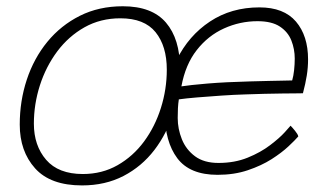

<svg xmlns="http://www.w3.org/2000/svg" viewBox="-20 -558 1017 598"><path d="M235.5 19.5Q137 19.5 89.2 -33.8Q41.5 -87 41.5 -170Q41.5 -243.5 63.5 -310Q85.5 -376.5 127.5 -427.8Q169.5 -479 228.8 -508.8Q288 -538.5 362.5 -538.5Q453.5 -538.5 497 -487.5Q540.5 -436.5 540.5 -345.5Q540.5 -273 520.2 -207.5Q500 -142 460.8 -90.8Q421.5 -39.5 364.8 -10Q308 19.5 235.5 19.5ZM238 -16Q298 -16 346.2 -43.5Q394.5 -71 428.8 -117.5Q463 -164 481.2 -222Q499.5 -280 499.5 -341Q499.5 -414.5 464.5 -457.8Q429.5 -501 355 -501Q293 -501 243.2 -473Q193.5 -445 158.2 -397.8Q123 -350.5 104.2 -292Q85.5 -233.5 85.5 -173Q85.5 -104.5 123.8 -60.2Q162 -16 238 -16ZM909 -133Q899.5 -122 878.5 -102.2Q857.5 -82.5 825.8 -62.2Q794 -42 751.8 -27.8Q709.5 -13.5 657.5 -13.5Q571 -13.5 532.2 -65.2Q493.5 -117 493.5 -204.5Q493.5 -297 530.5 -372Q567.5 -447 634 -491Q700.5 -535 788 -535Q864 -535 901.8 -490.8Q939.5 -446.5 939.5 -373Q939.5 -348 935.5 -322.8Q931.5 -297.5 923.5 -267.5Q920 -267.5 902.8 -267.2Q885.5 -267 859.5 -266.8Q833.5 -266.5 803.8 -265.8Q774 -265 745.5 -264Q709.5 -263 669 -260.2Q628.5 -257.5 593 -254.5Q557.5 -251.5 537 -248.5Q535 -236 534.2 -221.2Q533.5 -206.5 533.5 -190.5Q533.5 -156.5 546.5 -124.2Q559.5 -92 587.5 -71.2Q615.5 -50.5 660.5 -50.5Q711 -50.5 751.5 -67Q792 -83.5 821.2 -105.8Q850.5 -128 866.8 -146Q883 -164 885 -166.5Q887.5 -164 891.2 -159.8Q895 -155.5 899 -150.5Q903 -145.5 905.8 -141Q908.5 -136.5 909 -133ZM545 -289Q570 -293 626.2 -297.8Q682.5 -302.5 760 -304.5Q790.5 -305.5 819.2 -306Q848 -306.5 867.8 -307Q887.5 -307.5 890 -307.5Q894 -321 896 -339.5Q898 -358 898 -375.5Q898 -405 887.5 -431.8Q877 -458.5 851.8 -475.2Q826.5 -492 782 -492Q727.5 -492 677.8 -469.5Q628 -447 592.8 -402Q557.5 -357 545 -289Z"/></svg>

Font: Grandstander Thin Thin
Style: Italic
Weight: 250
Italic angle: -15°
Version: Version 1.200